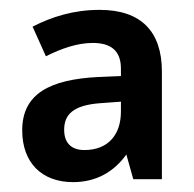

<svg xmlns="http://www.w3.org/2000/svg" viewBox="-20 -742 394 389"><path d="M182 -722C129 -722 85 -708 46 -688L73 -628C105 -644 137 -655 168 -655C205 -655 225 -639 225 -603V-588L179 -586C81 -581 25 -552 25 -478C25 -412 65 -373 128 -373C175 -373 211 -394 236 -429L250 -379H308V-597C308 -678 266 -722 182 -722ZM184 -533 225 -536V-516C225 -469 199 -438 151 -438C126 -438 110 -451 110 -479C110 -509 127 -529 184 -533Z"/></svg>

Font: Noto Sans Armenian SemiCondensed SemiBold
Style: Regular
Weight: 600
Width: 4
Designer: Monotype Design Team
Foundry: Monotype Imaging Inc.
Version: Version 2.008